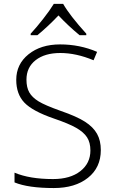

<svg xmlns="http://www.w3.org/2000/svg" viewBox="-20 -951 585 981"><path d="M495.1 -184.1Q495.1 -94.7 429.4 -42.5Q363.8 9.8 254.9 9.8Q124 9.8 54.2 -19V-68.8Q131.3 -36.1 251 -36.1Q338.9 -36.1 390.4 -76.4Q441.9 -116.7 441.9 -182.1Q441.9 -222.7 424.8 -249.3Q407.7 -275.9 369.1 -297.9Q330.6 -319.8 255.9 -345.2Q146.5 -382.8 104.7 -426.5Q63 -470.2 63 -543Q63 -623 125.7 -673.6Q188.5 -724.1 287.1 -724.1Q387.7 -724.1 476.1 -686L458 -643.1Q369.1 -680.2 288.1 -680.2Q209 -680.2 162.1 -643.6Q115.2 -606.9 115.2 -543.9Q115.2 -504.4 129.6 -479Q144 -453.6 176.8 -433.3Q209.5 -413.1 289.1 -384.8Q372.6 -356 414.6 -328.9Q456.5 -301.8 475.8 -267.3Q495.1 -232.9 495.1 -184.1ZM136.7 -778.8Q167 -811.5 200.9 -855Q234.9 -898.4 254.9 -931.2H302.7Q335.9 -872.6 420.9 -778.8V-771H386.7Q327.1 -820.3 278.8 -872.1Q226.1 -816.4 170.9 -771H136.7Z"/></svg>

Font: JBL Sans
Style: Light
Weight: 300
Version: Version 1.10